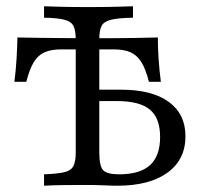

<svg xmlns="http://www.w3.org/2000/svg" viewBox="-20 -591 646 611"><path d="M120.2 0V-36.3Q163.7 -37.9 185.1 -43.1Q206.5 -48.4 213.7 -62.9Q221 -77.4 221 -105.6V-465.3Q221 -494.4 213.7 -508.5Q206.5 -522.6 185.1 -528.2Q163.7 -533.9 120.2 -534.7V-571Q140.3 -570.2 175.8 -569.4Q211.3 -568.5 258.9 -568.5Q308.9 -568.5 345.6 -569.4Q382.3 -570.2 403.2 -571V-534.7Q356.5 -533.9 333.5 -528.2Q310.5 -522.6 303.2 -508.5Q296 -494.4 296 -465.3V-105.6Q296 -62.9 308.1 -49.6Q320.2 -36.3 358.9 -36.3Q425.8 -36.3 457.7 -65.7Q489.5 -95.2 489.5 -154.8Q489.5 -215.3 456.9 -242.3Q424.2 -269.4 351.6 -269.4H269.4V-305.6H365.3Q463.7 -305.6 516.9 -266.9Q570.2 -228.2 570.2 -157.3Q570.2 -83.1 512.9 -41.5Q455.6 0 354 0Q335.5 0 310.9 -1.2Q286.3 -2.4 253.2 -2.4Q217.7 -2.4 183.1 -2Q148.4 -1.6 120.2 0ZM25.8 -330.6Q30.6 -368.5 32.7 -403.6Q34.7 -438.7 35.5 -471.8Q66.9 -471 104.8 -470.6Q142.7 -470.2 182.7 -469.8Q222.6 -469.4 258.9 -469.4Q291.1 -469.4 330.6 -469.4Q370.2 -469.4 409.7 -470.2Q449.2 -471 482.3 -471.8Q482.3 -438.7 484.7 -403.2Q487.1 -367.7 491.9 -330.6H454Q443.5 -371.8 429.4 -394Q415.3 -416.1 394.4 -425Q373.4 -433.9 341.1 -433.9H176.6Q143.5 -433.9 122.6 -425Q101.6 -416.1 87.9 -394Q74.2 -371.8 63.7 -330.6Z"/></svg>

Font: Playfair 9pt Light
Style: Regular
Weight: 300
Designer: Claus Eggers Sørensen
Foundry: Claus Eggers Sørensen
Version: Version 2.001;gftools[0.9.30]